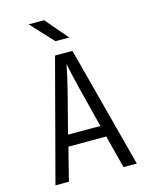

<svg xmlns="http://www.w3.org/2000/svg" viewBox="-137 -1031 873 1117"><g transform="rotate(-15 300.0 -472.5)"><path d="M136 0H55L248 -730H353L545 0H465L414 -198H186ZM202 -266H397L335 -510Q309 -616 300 -666Q291 -616 265 -510ZM355 -810H272L147 -945H240Z"/></g></svg>

Font: JetBrains Mono Semi Light
Style: Regular
Weight: 350
Monospace: yes
Designer: Philipp Nurullin, Konstantin Bulenkov
Foundry: JetBrains
Version: 2.002